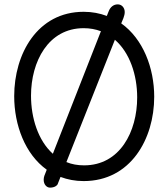

<svg xmlns="http://www.w3.org/2000/svg" viewBox="-20 -819 771 879"><path d="M363 -690C392 -690 418 -685 442 -676L222 -115C155 -175 122 -278 122 -381C122 -537 201 -690 363 -690ZM365 -62C335 -62 308 -67 284 -77L506 -637C574 -578 608 -476 608 -373C608 -216 529 -62 365 -62ZM183 -14C181 -8 180 -2 180 4C180 26 194 40 209 40C230 40 242 30 244 24L257 -9C289 3 324 10 363 10C578 10 686 -183 686 -376C686 -508 635 -641 535 -712L545 -736C549 -746 551 -756 551 -764C551 -783 538 -799 519 -799C501 -799 485 -788 477 -766L469 -746C437 -758 402 -765 363 -765C151 -765 45 -572 45 -379C45 -246 95 -113 194 -42Z"/></svg>

Font: Numismatica Pro
Style: Regular
Weight: 400
Designer: Chris Hopkins
Foundry: Edward C. D. Hopkins
Version: Version 2.19D